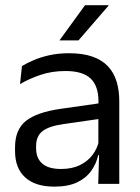

<svg xmlns="http://www.w3.org/2000/svg" viewBox="-20 -703 534 734"><path d="M355.5 0 359 -118.5 356 -131V-286.5L356.5 -315Q356.5 -374.5 326.2 -403Q296 -431.5 230.5 -431.5Q178 -431.5 134.2 -416.5Q90.5 -401.5 56.5 -381.5L64 -450.5Q83 -462 109.2 -473.2Q135.5 -484.5 169.2 -492Q203 -499.5 243.5 -499.5Q296 -499.5 332.8 -486.8Q369.5 -474 392.2 -450Q415 -426 425.5 -392Q436 -358 436 -316V0ZM187.5 10.5Q115 10.5 76.2 -24.8Q37.5 -60 37.5 -125.5V-140Q37.5 -207.5 79.2 -240.8Q121 -274 212 -287L366.5 -309L371 -250L222 -228.5Q166 -220.5 142 -201.2Q118 -182 118 -144.5V-136.5Q118 -98 141.8 -77.5Q165.5 -57 213 -57Q255 -57 285 -71.5Q315 -86 333.5 -110.5Q352 -135 358.5 -165L371 -110H355.5Q348.5 -78 329.2 -50.5Q310 -23 275.5 -6.2Q241 10.5 187.5 10.5ZM305 -683H395V-681.5L280 -548.5H208V-549.5Z"/></svg>

Font: Anek Bangla
Style: Regular
Weight: 400
Designer: Sulekha Rajkumar (Bangla), Yesha Goshar (Latin)
Foundry: Ek Type
Version: Version 1.003